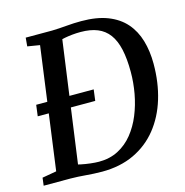

<svg xmlns="http://www.w3.org/2000/svg" viewBox="-117 -855 933 966"><g transform="rotate(-15 350.0 -371.5)"><path d="M100 -743H237Q274.5 -744 313.5 -747.5Q352.5 -751 390.5 -751Q471.5 -751 528 -729Q584.5 -707 619.8 -666.8Q655 -626.5 671.2 -571.2Q687.5 -516 687.5 -450Q687.5 -351.5 662 -268Q636.5 -184.5 586.8 -122.5Q537 -60.5 464.2 -26.2Q391.5 8 297 8Q275.5 8 254.8 6.8Q234 5.5 213.5 4Q193 2.5 173.2 1.2Q153.5 0 134.5 0H-5.5L-0.5 -40.5L74 -53.5L160 -688L96 -698.5ZM184 -22 170.5 -64Q180.5 -60 203 -55.2Q225.5 -50.5 250.8 -47.5Q276 -44.5 295.5 -44.5Q352 -44.5 396 -67.5Q440 -90.5 472 -130.2Q504 -170 524.8 -220.8Q545.5 -271.5 555.8 -327.8Q566 -384 566 -439.5Q566 -508.5 555 -557.8Q544 -607 520.8 -638.2Q497.5 -669.5 461.2 -684.2Q425 -699 373.5 -699Q351 -699 329.5 -696.8Q308 -694.5 290.8 -691.2Q273.5 -688 263 -685L280 -718.5ZM56 -345 63.5 -403H363L355.5 -345Z"/></g></svg>

Font: Merriweather 24pt Medium
Style: Italic
Weight: 500
Italic angle: -7.8°
Version: Version 2.101